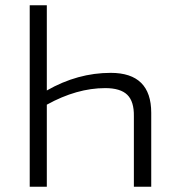

<svg xmlns="http://www.w3.org/2000/svg" viewBox="-20 -710 659 730"><path d="M158 -690V-366Q275 -433 401 -433Q555 -433 555 -281V0H489V-268Q490 -324 464 -349.5Q438 -375 380 -375Q272 -375 158 -312V0H93V-690Z"/></svg>

Font: Exo 2.0 Light
Style: Regular
Weight: 300
Designer: Natanael Gama
Version: Version 1.001;PS 001.001;hotconv 1.0.70;makeotf.lib2.5.58329